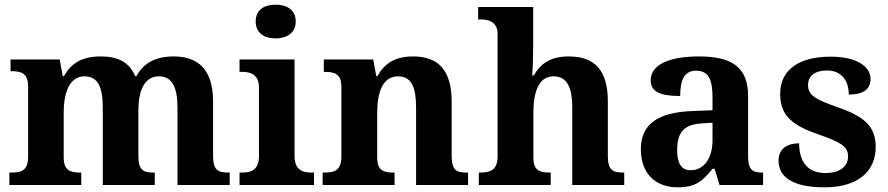

<svg xmlns="http://www.w3.org/2000/svg" viewBox="-20 -790 3793 820"><path d="M20 0H327V-53H324C280 -53 252 -62 252 -118V-309C252 -391 275 -464 341 -464C400 -464 419 -415 419 -329V0H641V-53H638C593 -53 571 -62 571 -124V-321C571 -398 595 -464 658 -464C717 -464 738 -415 738 -329V0H961V-53H957C912 -53 890 -62 890 -124V-356C890 -491 828 -549 722 -549C645 -549 593 -521 563 -465H557C533 -524 483 -549 412 -549C330 -549 285 -521 253 -465H248L235 -536H25V-486H28C72 -486 100 -477 100 -421V-122C100 -62 73 -53 28 -53H20Z M1157 -626C1204 -626 1243 -649 1243 -698C1243 -749 1204 -770 1157 -770C1109 -770 1072 -749 1072 -698C1072 -649 1109 -626 1157 -626ZM1003 0H1321V-53H1309C1269 -53 1238 -67 1238 -124V-536H1003V-483H1015C1054 -483 1086 -469 1086 -416V-124C1086 -67 1056 -53 1015 -53H1003Z M1358 0H1665V-53H1661C1617 -53 1591 -62 1591 -118V-309C1591 -391 1612 -464 1680 -464C1739 -464 1757 -415 1757 -329V0H1979V-53H1975C1930 -53 1909 -62 1909 -124V-356C1909 -491 1851 -549 1745 -549C1667 -549 1623 -520 1592 -465H1587L1574 -536H1363V-483H1367C1411 -483 1438 -474 1438 -418V-122C1438 -62 1409 -53 1364 -53H1358Z M2025 0H2332V-53H2328C2284 -53 2258 -62 2258 -118V-309C2258 -391 2278 -464 2344 -464C2403 -464 2424 -415 2424 -329V0H2646V-53H2643C2598 -53 2576 -62 2576 -124V-356C2576 -491 2520 -549 2408 -549C2329 -549 2286 -515 2260 -468H2253C2255 -489 2257 -541 2257 -588V-760H2022V-707H2034C2062 -707 2105 -699 2105 -646V-122C2105 -62 2072 -53 2030 -53H2025Z M2874 10C2950 10 2979 -15 3023 -69H3032L3053 0H3239V-53H3235C3190 -53 3175 -69 3175 -124V-379C3175 -504 3105 -549 2965 -549C2852 -549 2759 -520 2759 -447C2759 -398 2800 -380 2885 -380C2885 -448 2902 -488 2953 -488C3008 -488 3023 -447 3023 -374V-319L2941 -316C2791 -311 2717 -261 2717 -153C2717 -42 2786 10 2874 10ZM2929 -63C2890 -63 2872 -92 2872 -149C2872 -221 2898 -259 2978 -263L3023 -266V-191C3023 -113 2986 -63 2929 -63Z M3501 10C3641 10 3720 -55 3720 -163C3720 -259 3659 -297 3552 -334C3461 -366 3431 -384 3431 -427C3431 -465 3460 -489 3512 -489C3568 -489 3605 -452 3605 -386C3668 -386 3698 -410 3698 -453C3698 -501 3647 -548 3527 -548C3398 -548 3312 -496 3312 -389C3312 -293 3367 -253 3481 -214C3569 -183 3602 -165 3602 -122C3602 -83 3572 -51 3505 -51C3432 -51 3393 -96 3393 -178C3349 -178 3305 -160 3305 -104C3305 -36 3362 10 3501 10Z"/></svg>

Font: Noto Serif Lao
Style: Bold
Weight: 700
Designer: Monotype Design Team
Foundry: Monotype Imaging Inc.
Version: Version 2.003